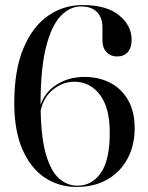

<svg xmlns="http://www.w3.org/2000/svg" viewBox="-20 -730 586 760"><path d="M307 -710Q402 -710 451.5 -669.5Q501 -629 501 -572.5Q501 -541 485.8 -523.8Q470.5 -506.5 443 -506.5Q418.5 -506.5 402 -523.2Q385.5 -540 385.5 -571.5V-622Q385.5 -660 364 -682.2Q342.5 -704.5 300.5 -704.5Q256 -704.5 219.8 -666.2Q183.5 -628 162 -542.8Q140.5 -457.5 140.5 -315.5Q159 -367 206 -396.2Q253 -425.5 314.5 -425.5Q372.5 -425.5 417.8 -401.5Q463 -377.5 488.5 -331.2Q514 -285 513 -218Q512 -150.5 483.2 -99Q454.5 -47.5 403.5 -18.8Q352.5 10 283.5 10Q212.5 10 156.8 -27.2Q101 -64.5 68.8 -138.5Q36.5 -212.5 36.5 -322Q36.5 -452 72.5 -538.2Q108.5 -624.5 169.8 -667.2Q231 -710 307 -710ZM274 -406.5Q229 -406.5 190.8 -376.2Q152.5 -346 141 -292.5Q143 -182 162.5 -116.8Q182 -51.5 214.2 -23.2Q246.5 5 286.5 5Q344 5 379.2 -45.8Q414.5 -96.5 414.5 -205Q414.5 -304 375.2 -355.2Q336 -406.5 274 -406.5Z"/></svg>

Font: Fraunces 144pt S000
Style: Regular
Weight: 400
Version: Version 1.000; ttfautohint (v1.8.3)